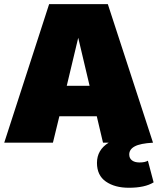

<svg xmlns="http://www.w3.org/2000/svg" viewBox="-30 -680 752 915"><path d="M584 214.8Q517.1 214.8 474.6 185.3Q432.1 155.8 432.1 96.2Q432.1 34.7 487.8 0H460.9L431.2 -126H252.9L222.2 0H-9.8L204.1 -660.2H483.9L699.2 0Q638.2 3.4 612.1 17.6Q585.9 31.7 585.9 56.2Q585.9 74.2 598.9 84.2Q611.8 94.2 634.8 94.2Q661.1 94.2 674.8 85.9L702.1 189Q660.6 214.8 584 214.8ZM288.1 -271H397L342.8 -500Z"/></svg>

Font: Work Sans Black
Style: Regular
Weight: 900
Designer: Wei Huang
Foundry: Wei Huang
Version: Version 2.012